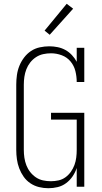

<svg xmlns="http://www.w3.org/2000/svg" viewBox="-20 -988 540 1016"><path d="M236 8Q211 8 186.5 2Q162 -4 141 -18Q120 -32 105.5 -52.5Q91 -73 82 -96.5Q73 -120 69.5 -145Q66 -170 66 -195V-540Q66 -565 69.5 -590.5Q73 -616 82.5 -639.5Q92 -663 107.5 -683.5Q123 -704 144 -718Q165 -732 190.5 -737.5Q216 -743 241 -743Q263 -743 285 -738.5Q307 -734 326 -723.5Q345 -713 360.5 -696.5Q376 -680 386 -661V-735H426V-554H386Q386 -583 379 -611.5Q372 -640 353.5 -662.5Q335 -685 307 -695.5Q279 -706 250 -706Q229 -706 208.5 -701.5Q188 -697 170.5 -685.5Q153 -674 140 -657.5Q127 -641 119.5 -621.5Q112 -602 109 -581.5Q106 -561 106 -540V-195Q106 -174 109 -153.5Q112 -133 119.5 -113.5Q127 -94 140 -77.5Q153 -61 170 -49.5Q187 -38 207.5 -33.5Q228 -29 249 -29Q270 -29 290 -33.5Q310 -38 326.5 -50Q343 -62 355 -79Q367 -96 374 -115Q381 -134 383.5 -154.5Q386 -175 386 -195V-355H250V-391H426V0H386V-99Q378 -75 364 -54.5Q350 -34 330 -19Q310 -4 285.5 2Q261 8 236 8ZM243 -804 216 -826 333 -968 367 -942Z"/></svg>

Font: Iosevka Slab Extralight
Style: Regular
Weight: 200
Monospace: yes
Designer: Belleve Invis
Foundry: Belleve Invis
Version: Version 11.1.1; ttfautohint (v1.8.3)